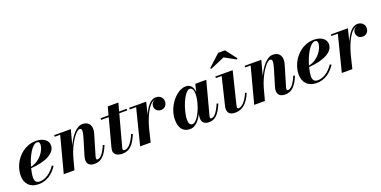

<svg xmlns="http://www.w3.org/2000/svg" viewBox="-17 -1452 4383 2210"><g transform="rotate(-20 2175.0 -347.0)"><path d="M150.5 -81C150.5 -112 157 -151.5 167.5 -193C351.5 -205 473 -268 473 -363C473 -423 417.5 -470 323 -470C157.5 -470 25 -314.5 25 -150C25 -60 80 10 188.5 10C300 10 372.5 -58.5 419.5 -129.5L402 -140.5C352 -65 280.5 -15.5 212.5 -15.5C176 -15.5 150.5 -32.5 150.5 -81ZM333 -450.5C355 -450.5 362.5 -434 362.5 -413.5C362.5 -342.5 281.5 -228 172 -210C205 -325.5 270 -450.5 333 -450.5Z M613.5 -440.5 497 0H628L668 -149C712.5 -301.5 802 -426 845 -426C876.5 -426 875.5 -390.5 852.5 -313L792.5 -113.5C788.5 -100.5 784.5 -81.5 784.5 -67C784.5 -19 814 10 874.5 10C952 10 1004 -35.5 1053 -156L1034 -162C994.5 -68.5 957.5 -27 921.5 -27C911.5 -27 907 -33 907 -44C907 -49 908.5 -57.5 910 -63L986 -319.5C1011.5 -404.5 979 -469.5 894.5 -469.5C818.5 -469.5 750 -379.5 702 -276.5L751 -460H547V-440.5Z M1403 -163 1383.5 -169C1337.5 -58.5 1289 -21.5 1252.5 -21.5C1238 -21.5 1231 -28 1231 -38.5C1231 -47.5 1233.5 -56.5 1235.5 -64L1337.5 -440H1435V-460H1342.5L1370 -560H1240L1213 -460H1115V-440H1208L1123.5 -122.5C1118 -102.5 1112 -79 1112 -63.5C1112 -26.5 1139 10 1216 10C1304 10 1355 -48 1403 -163Z M1544 -440.5 1432.5 0H1561.5L1601.5 -163.5C1633 -280 1699 -445 1788 -450.5C1753 -444 1730 -417 1730 -381C1730 -339.5 1762 -311 1803.5 -311C1848 -311 1879 -345 1879 -390C1879 -437.5 1843 -469.5 1793 -469.5C1726.5 -469.5 1674.5 -397.5 1637.5 -310.5L1674 -460H1466V-440.5Z M2447.5 -156 2428.5 -162C2382 -54.5 2345 -23 2315 -23C2304 -23 2300 -30 2300 -38.5C2300 -43 2300.5 -48 2302 -53.5L2410 -460H2275.5L2253 -367C2247.5 -429.5 2218 -470 2162 -470C2041.5 -470 1913.5 -305.5 1913.5 -152.5C1913.5 -54 1952 10 2044 10C2109.5 10 2161 -50 2196.5 -123L2191.5 -97.5C2190 -90.5 2189 -81 2189 -69C2189 -20 2216 10 2277.5 10C2351.5 10 2399.5 -40.5 2447.5 -156ZM2238.5 -347.5C2238.5 -226 2154.5 -34 2087 -34C2059 -34 2044 -59 2044 -102C2044 -219.5 2128.5 -427.5 2194 -427.5C2224.5 -427.5 2238.5 -396.5 2238.5 -347.5Z M2684.5 -634.5 2821.5 -558.5 2832.5 -569.5 2729.5 -704.5H2644.5L2497.5 -569.5L2508.5 -558.5ZM2796 -160.5 2777.5 -167C2744 -82 2691.5 -24.5 2649.5 -24.5C2638 -24.5 2633 -33 2633 -43.5C2633 -49 2634 -56 2635.5 -62L2733.5 -460H2520.5V-440.5H2591.5L2508.5 -97.5C2506.5 -90.5 2505 -78 2505 -68C2505 -15 2536 10 2599 10C2689.5 10 2753.5 -54 2796 -160.5Z M2946.5 -440.5 2830 0H2961L3001 -149C3045.5 -301.5 3135 -426 3178 -426C3209.5 -426 3208.5 -390.5 3185.5 -313L3125.5 -113.5C3121.5 -100.5 3117.5 -81.5 3117.5 -67C3117.5 -19 3147 10 3207.5 10C3285 10 3337 -35.5 3386 -156L3367 -162C3327.5 -68.5 3290.5 -27 3254.5 -27C3244.5 -27 3240 -33 3240 -44C3240 -49 3241.5 -57.5 3243 -63L3319 -319.5C3344.5 -404.5 3312 -469.5 3227.5 -469.5C3151.5 -469.5 3083 -379.5 3035 -276.5L3084 -460H2880V-440.5Z M3555.5 -81C3555.5 -112 3562 -151.5 3572.5 -193C3756.5 -205 3878 -268 3878 -363C3878 -423 3822.5 -470 3728 -470C3562.5 -470 3430 -314.5 3430 -150C3430 -60 3485 10 3593.5 10C3705 10 3777.5 -58.5 3824.5 -129.5L3807 -140.5C3757 -65 3685.5 -15.5 3617.5 -15.5C3581 -15.5 3555.5 -32.5 3555.5 -81ZM3738 -450.5C3760 -450.5 3767.5 -434 3767.5 -413.5C3767.5 -342.5 3686.5 -228 3577 -210C3610 -325.5 3675 -450.5 3738 -450.5Z M4014.5 -440.5 3903 0H4032L4072 -163.5C4103.5 -280 4169.5 -445 4258.5 -450.5C4223.5 -444 4200.5 -417 4200.5 -381C4200.5 -339.5 4232.5 -311 4274 -311C4318.5 -311 4349.5 -345 4349.5 -390C4349.5 -437.5 4313.5 -469.5 4263.5 -469.5C4197 -469.5 4145 -397.5 4108 -310.5L4144.5 -460H3936.5V-440.5Z"/></g></svg>

Font: Bodoni* 11pt
Style: Bold Italic
Weight: 700
Italic angle: -13°
Version: Version 2.3